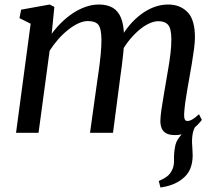

<svg xmlns="http://www.w3.org/2000/svg" viewBox="-20 -588 963 850"><path d="M690.3 242.1 682.9 213.4Q705.2 203.9 719.1 193.3Q733 182.8 741.1 166.2Q751.3 146.7 750.4 120.6Q749.5 94.4 754.1 67.3Q757.3 40.4 772.7 21.2Q788.2 2 798.5 -11.9L859.4 -48.8Q841.2 -27.7 835.3 -5.7Q829.4 16.3 830.2 45Q830.5 57.3 831.8 71.7Q833 86.1 833 99.4Q833 132.1 822.3 159.1Q811.6 186 783.7 206.8Q765.8 220 744.1 228.6Q722.4 237.2 690.3 242.1ZM220.6 -557.4 208.9 -438.3Q227.8 -464.5 251.7 -488Q275.6 -511.5 302.9 -529.6Q330.3 -547.7 359.4 -557.8Q388.5 -568 418 -568Q454.8 -568 479.1 -553.6Q503.5 -539.3 515.9 -508.4Q528.3 -477.4 529.1 -426.9Q529.3 -422 529.1 -416.7Q528.9 -411.3 528.7 -406Q528.5 -400.6 527.8 -394.7L512 -415.6Q529.7 -447.9 552.9 -475.7Q576.2 -503.4 603.6 -524.1Q631.1 -544.8 661.6 -556.4Q692.2 -568 724.7 -568Q776.8 -568 809.9 -534.7Q843 -501.4 843 -422.1Q843 -401.6 839 -371.1Q835 -340.7 829.5 -307.9Q824 -275.1 819 -247Q814.5 -221.6 809.4 -192.9Q804.3 -164.1 800.4 -136Q796.6 -107.8 795.2 -84.8Q794.4 -67.9 797.9 -60.1Q801.3 -52.4 808.8 -52.4Q819.8 -52.4 831.5 -59.2Q843.3 -66.1 861 -82.3L873.6 -57.1Q868.8 -49.9 853 -33.8Q837.2 -17.7 812.2 -3.9Q787.2 10 755.1 10Q729.9 10 715.5 1.9Q701.1 -6.2 695.4 -20.8Q689.7 -35.3 690 -54.6Q690.7 -75.5 694.8 -103.9Q698.9 -132.4 704.4 -163.4Q709.9 -194.3 714.4 -222.9Q718.9 -250.1 724.7 -283.2Q730.5 -316.3 734.6 -350.3Q738.7 -384.3 738.6 -413.8Q738.4 -461.2 724.5 -477.6Q710.5 -494.1 681.3 -494.1Q660.6 -494.1 637.2 -482.6Q613.7 -471.1 590.4 -450.3Q567.1 -429.6 546.3 -402.4Q525.6 -375.3 510.4 -344L529.6 -403.3Q528.5 -380 525.7 -352.6Q522.9 -325.3 519.5 -298.2Q516 -271.1 512.5 -247L480.3 0H378.5L409.3 -220.6Q413.5 -248.8 418.2 -282.4Q422.8 -316 426 -350Q429.2 -383.9 429.1 -413Q428.6 -462.2 415.3 -478.5Q402 -494.8 368.6 -494.8Q349.1 -494.8 326.8 -484.5Q304.4 -474.2 281.5 -455.9Q258.5 -437.7 237.5 -413.9Q216.6 -390.2 199.7 -363.4L150.6 0H51L115.7 -483L66.2 -507.7L73.5 -545.2L199.9 -568Z"/></svg>

Font: Merriweather Light
Style: Italic
Weight: 300
Italic angle: -7.8°
Designer: Eben Sorkin
Foundry: Eben Sorkin
Version: Version 2.101